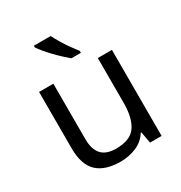

<svg xmlns="http://www.w3.org/2000/svg" viewBox="-180 -896 978 1036"><g transform="rotate(-30 309.0 -378.0)"><path d="M533 -536V0H461L448 -71H444Q418 -29 372 -9.5Q326 10 274 10Q177 10 128 -36.5Q79 -83 79 -185V-536H168V-191Q168 -127 197 -95Q226 -63 287 -63Q376 -63 410.5 -113Q445 -163 445 -257V-536ZM284 -766Q295 -744 311.5 -716.5Q328 -689 346.5 -663Q365 -637 380 -618V-606H321Q304 -620 283 -639.5Q262 -659 241.5 -680.5Q221 -702 204.5 -722Q188 -742 179 -756V-766Z"/></g></svg>

Font: Noto Sans Bamum
Style: Regular
Weight: 400
Designer: Monotype Design Team
Foundry: Monotype Imaging Inc.
Version: Version 2.001